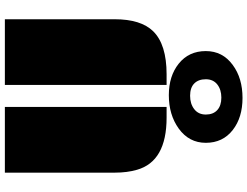

<svg xmlns="http://www.w3.org/2000/svg" viewBox="-134 -883 1017 789"><g transform="rotate(90 374.5 -488.5)"><path d="M419.4 -664.6H463.4Q643.1 -664.6 677.7 -543Q689.5 -502.9 689.5 -451.2V0H419.4ZM59.1 -451.2Q59.1 -559.1 108.4 -609.4Q162.6 -664.6 285.2 -664.6H329.1V0H59.1ZM371.1 -673.8Q292.5 -673.8 241.7 -714.4Q189.9 -755.9 189.9 -825.7Q189.9 -895 247.1 -936.5Q301.3 -976.6 382.3 -976.6Q462.9 -976.6 514.2 -936.5Q566.9 -895.5 566.9 -825.7Q566.9 -756.8 508.3 -714.4Q451.7 -673.8 371.1 -673.8ZM450.7 -825.7Q450.7 -856 432.4 -872.8Q414.1 -889.6 381.1 -889.6Q348.1 -889.6 326.9 -872.8Q305.7 -856 305.7 -825.7Q305.7 -795.4 323 -778.3Q340.3 -761.2 373.5 -761.2Q406.7 -761.2 428.7 -778.3Q450.7 -795.4 450.7 -825.7Z"/></g></svg>

Font: Plaster
Style: Regular
Weight: 400
Designer: Eben Sorkin
Foundry: Eben Sorkin
Version: Version 1.007